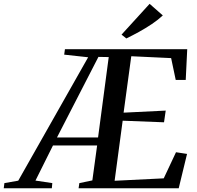

<svg xmlns="http://www.w3.org/2000/svg" viewBox="-109 -1006 1052 1026"><path d="M-89 0 -85.5 -27.5 -11.5 -40.5 362 -700 234 -714 238 -743H891.5L883.5 -579H830L805.5 -695.5L592.5 -705.5L551.5 -404L776.5 -415L767.5 -352.5L546.5 -361L503.5 -40L766 -53L831.5 -192.5L890.5 -183.5L846 0H311L315 -27.5L384.5 -42L410 -228.5H174L80.5 -41L170.5 -27.5L168 0ZM195.5 -271.5H415L472 -701L417 -702ZM566 -800.5 540.5 -821 690.5 -985.5 761 -923.5Q736 -900 702.5 -877.5Q669 -855 633.5 -835.5Q598 -816 566 -800.5Z"/></svg>

Font: Merriweather 96pt Medium
Style: Italic
Weight: 500
Italic angle: -7.8°
Version: Version 2.101